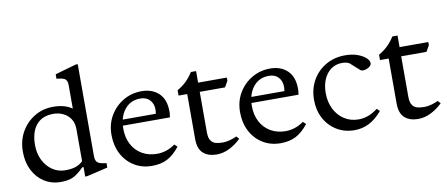

<svg xmlns="http://www.w3.org/2000/svg" viewBox="-70 -1082 3198 1375"><g transform="rotate(-10 1528.5 -395.0)"><path d="M277 10Q210 10 157.5 -23.5Q105 -57 75.5 -115.5Q46 -174 46 -250Q46 -330 81.5 -393Q117 -456 178 -493Q239 -530 315 -530Q355 -530 388.5 -521.5Q422 -513 452 -493V-663Q452 -700 432 -710.5Q412 -721 374 -723V-756L528 -800H542V-133Q542 -102 554.5 -87.5Q567 -73 609 -68L622 -66V-34L469 2H455V-67H446Q416 -37 391 -20Q366 -3 339.5 3.5Q313 10 277 10ZM323 -67Q368 -67 398 -77Q428 -87 452 -110V-342Q452 -389 431 -419.5Q410 -450 377.5 -465Q345 -480 308 -480Q226 -480 183 -428Q140 -376 140 -281Q140 -221 164 -172.5Q188 -124 229.5 -95.5Q271 -67 323 -67Z M941 10Q868 10 811.5 -25Q755 -60 723.5 -120.5Q692 -181 692 -259Q692 -336 727.5 -397Q763 -458 823.5 -494Q884 -530 958 -530Q1035 -530 1082.5 -485Q1130 -440 1130 -354Q1130 -348 1130 -341.5Q1130 -335 1128 -324L1126 -310H769V-353H1031Q1034 -369 1034 -383Q1034 -426 1009 -453Q984 -480 940 -480Q868 -480 825.5 -426.5Q783 -373 783 -286Q783 -224 808.5 -174.5Q834 -125 881.5 -97Q929 -69 992 -69Q1026 -69 1059 -80Q1092 -91 1123 -113L1143 -94Q1100 -39 1053 -14.5Q1006 10 941 10Z M1411 10Q1350 10 1313.5 -22Q1277 -54 1277 -126V-453H1214V-492Q1286 -532 1330 -604H1368V-522V-493V-159Q1368 -119 1381.5 -99Q1395 -79 1417.5 -73Q1440 -67 1468 -67Q1494 -67 1522 -75Q1550 -83 1570 -93L1588 -73Q1553 -38 1506.5 -14Q1460 10 1411 10ZM1324 -453V-520H1577V-497L1552 -453Z M1876 10Q1803 10 1746.5 -25Q1690 -60 1658.5 -120.5Q1627 -181 1627 -259Q1627 -336 1662.5 -397Q1698 -458 1758.5 -494Q1819 -530 1893 -530Q1970 -530 2017.5 -485Q2065 -440 2065 -354Q2065 -348 2065 -341.5Q2065 -335 2063 -324L2061 -310H1704V-353H1966Q1969 -369 1969 -383Q1969 -426 1944 -453Q1919 -480 1875 -480Q1803 -480 1760.5 -426.5Q1718 -373 1718 -286Q1718 -224 1743.5 -174.5Q1769 -125 1816.5 -97Q1864 -69 1927 -69Q1961 -69 1994 -80Q2027 -91 2058 -113L2078 -94Q2035 -39 1988 -14.5Q1941 10 1876 10Z M2414 10Q2341 10 2284.5 -24.5Q2228 -59 2196 -118.5Q2164 -178 2164 -253Q2164 -333 2199.5 -395.5Q2235 -458 2297 -494Q2359 -530 2437 -530Q2489 -530 2527.5 -516Q2566 -502 2587.5 -482Q2609 -462 2609 -444Q2609 -428 2592.5 -416.5Q2576 -405 2556.5 -402Q2537 -399 2528 -407L2472 -457Q2459 -471 2442.5 -475.5Q2426 -480 2408 -480Q2362 -480 2327.5 -455.5Q2293 -431 2274 -387.5Q2255 -344 2255 -288Q2255 -222 2280.5 -171Q2306 -120 2351.5 -90.5Q2397 -61 2455 -61Q2490 -61 2524 -73Q2558 -85 2595 -113L2615 -94Q2568 -39 2519 -14.5Q2470 10 2414 10Z M2876 10Q2815 10 2778.5 -22Q2742 -54 2742 -126V-453H2679V-492Q2751 -532 2795 -604H2833V-522V-493V-159Q2833 -119 2846.5 -99Q2860 -79 2882.5 -73Q2905 -67 2933 -67Q2959 -67 2987 -75Q3015 -83 3035 -93L3053 -73Q3018 -38 2971.5 -14Q2925 10 2876 10ZM2789 -453V-520H3042V-497L3017 -453Z"/></g></svg>

Font: Hedvig Letters Serif
Style: Regular
Weight: 400
Designer: Alexander Örn & Tor Weibull
Foundry: Kanon Foundry
Version: Version 1.000